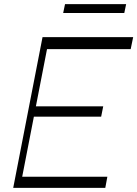

<svg xmlns="http://www.w3.org/2000/svg" viewBox="-20 -910 665 930"><path d="M200 -672 212 -730H625L613 -672ZM70 0 80 -54H500L490 0ZM44 0 186 -730H219L77 0ZM139 -345 149 -395H480L470 -345ZM286 -847 295 -890H591L582 -847Z"/></svg>

Font: Savate ExtraLight
Style: Italic
Weight: 200
Italic angle: -11°
Designer: Max Esnée
Foundry: Plomb Type
Version: Version 2.000